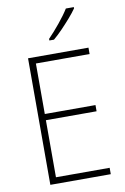

<svg xmlns="http://www.w3.org/2000/svg" viewBox="-102 -1008 694 1067"><g transform="rotate(-10 245.0 -475.0)"><path d="M434 0H93V-714H434V-678H131V-393H417V-358H131V-36H434ZM393 -943Q377 -920 353 -892.5Q329 -865 303 -838Q277 -811 253 -791H227V-800Q259 -833 293 -874.5Q327 -916 348 -950H393Z"/></g></svg>

Font: Noto Sans Sinhala UI SemiCondensed ExtraLight
Style: Regular
Weight: 200
Width: 4
Designer: Jelle Bosma - Monotype Design Team
Foundry: Monotype Imaging Inc.
Version: Version 2.006; ttfautohint (v1.8.4.7-5d5b)